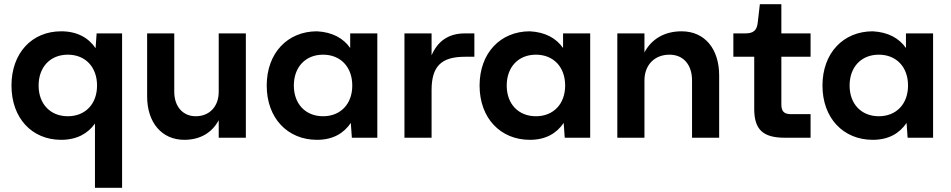

<svg xmlns="http://www.w3.org/2000/svg" viewBox="-20 -660 4556 920"><path d="M435 240H565V-500H443L438 -429C404 -479 350 -510 273 -510C133 -510 35 -406 35 -250C35 -94 133 10 273 10C348 10 401 -20 435 -68ZM305 -103C221 -103 165 -162 165 -250C165 -339 221 -398 305 -398C389 -398 445 -339 445 -250C445 -162 389 -103 305 -103Z M815 -220V-500H685V-198C685 -72 756 10 863 10C939 10 996 -24 1028 -84V0H1158V-500H1028V-220C1028 -150 984 -103 918 -103C856 -103 815 -150 815 -220Z M1666 0H1788V-500H1658V-430C1625 -477 1573 -506 1499 -510C1358 -510 1258 -406 1258 -250C1258 -94 1358 10 1499 10C1575 10 1627 -21 1661 -71ZM1528 -103C1444 -103 1388 -162 1388 -250C1388 -339 1444 -398 1528 -398C1612 -398 1668 -339 1668 -250C1668 -162 1612 -103 1528 -103Z M1918 0H2048V-228C2048 -342 2094 -388 2208 -388H2253V-500H2208C2128 -500 2077 -462 2048 -395V-500H1918Z M2686 0H2808V-500H2678V-430C2645 -477 2593 -506 2519 -510C2378 -510 2278 -406 2278 -250C2278 -94 2378 10 2519 10C2595 10 2647 -21 2681 -71ZM2548 -103C2464 -103 2408 -162 2408 -250C2408 -339 2464 -398 2548 -398C2632 -398 2688 -339 2688 -250C2688 -162 2632 -103 2548 -103Z M2938 0H3068V-275C3068 -348 3116 -398 3188 -398C3256 -398 3296 -348 3296 -275V0H3426V-298C3426 -426 3357 -510 3246 -510C3164 -510 3102 -473 3068 -409V-500H2938Z M3741 0H3864V-113H3771C3737 -113 3724 -126 3724 -160V-388H3864V-500H3724V-640H3621L3611 -553C3607 -514 3590 -500 3551 -500H3494V-388H3594V-138C3594 -39 3636 0 3741 0Z M4329 0H4451V-500H4321V-430C4288 -477 4236 -506 4162 -510C4021 -510 3921 -406 3921 -250C3921 -94 4021 10 4162 10C4238 10 4290 -21 4324 -71ZM4191 -103C4107 -103 4051 -162 4051 -250C4051 -339 4107 -398 4191 -398C4275 -398 4331 -339 4331 -250C4331 -162 4275 -103 4191 -103Z"/></svg>

Font: Goli SemiBold
Style: Regular
Weight: 600
Designer: jaikishan Patel
Foundry: MagicType
Version: Version 1.000;Glyphs 3.2 (3242)